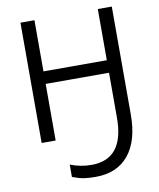

<svg xmlns="http://www.w3.org/2000/svg" viewBox="-101 -793 930 1122"><g transform="rotate(-10 363.5 -232.0)"><path d="M640.1 -73.2Q640.1 82 571.3 166Q502.4 250 375 250Q335 250 305.2 245.4Q275.4 240.7 237.8 226.1V152.8Q297.9 176.8 363.8 176.8Q557.1 176.8 557.1 -68.8V-335.9H181.2V0H98.1V-713.9H181.2V-410.2H557.1V-713.9H640.1Z"/></g></svg>

Font: Open Sans ACDW
Style: acdw
Weight: 400
Foundry: Ascender Corporation
Version: Version 1.10